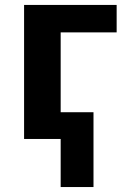

<svg xmlns="http://www.w3.org/2000/svg" viewBox="-20 -566 518 782"><path d="M455.1 -545.9V-434.1H227.1V-108.9H360.8V195.8H227.1V0H78.1V-545.9Z"/></svg>

Font: OpenSans-Bold
Style: Bold
Weight: 700
Foundry: Ascender Corporation
Version: Version 1.10